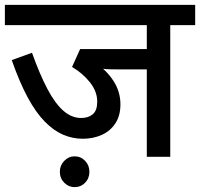

<svg xmlns="http://www.w3.org/2000/svg" viewBox="-20 -642 819 786"><path d="M677 -539V0H581V-358H459Q432 -358 415.5 -359Q399 -360 389 -363L368 -386Q415 -356 444 -311.5Q473 -267 473 -215Q473 -168 452 -136.5Q431 -105 396 -89.5Q361 -74 319 -74Q277 -74 238.5 -90.5Q200 -107 163.5 -144Q127 -181 93.5 -243Q60 -305 28 -396L111 -426Q142 -339 173.5 -279Q205 -219 239 -189Q273 -159 312 -159Q342 -159 360 -174.5Q378 -190 378 -226Q378 -267 349 -304Q320 -341 275 -368L308 -441H581V-539H0V-622H779V-539ZM225 61Q225 35 243 16.5Q261 -2 285 -2Q311 -2 328.5 16.5Q346 35 346 61Q346 88 328.5 106Q311 124 285 124Q261 124 243 106Q225 88 225 61Z"/></svg>

Font: Noto Sans Devanagari Medium
Style: Regular
Weight: 500
Version: Version 2.003